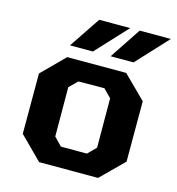

<svg xmlns="http://www.w3.org/2000/svg" viewBox="-109 -829 849 922"><g transform="rotate(15 315.5 -367.5)"><path d="M167 -580 271 -735H425L281 -580ZM369 -580 472 -735H627L483 -580ZM169 0 58 -111V-411L169 -522H462L574 -411V-111L462 0ZM251 -99H380L420 -139L419 -384L380 -424L251 -423L211 -384L212 -139Z"/></g></svg>

Font: Tomorrow SemiBold
Style: Regular
Weight: 600
Designer: Tony de Marco, Monica Rizzolli
Foundry: Just in Type
Version: Version 2.002